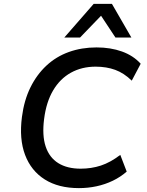

<svg xmlns="http://www.w3.org/2000/svg" viewBox="-20 -958 755 988"><path d="M386 10Q281 10 210.5 -34.5Q140 -79 109 -161Q78 -243 93 -357Q104 -442 136.5 -508Q169 -574 219 -620.5Q269 -667 334.5 -690.5Q400 -714 477 -714Q549 -714 607.5 -693Q666 -672 704 -630L658 -543Q618 -582 573 -598.5Q528 -615 472 -615Q401 -615 345 -584Q289 -553 253.5 -493Q218 -433 207 -346Q196 -261 215 -204Q234 -147 280 -118.5Q326 -90 395 -90Q450 -90 499 -106Q548 -122 599 -161L632 -75Q600 -47 560.5 -28Q521 -9 477 0.5Q433 10 386 10ZM311 -765 462 -938H556L656 -765H574L500 -877L392 -765Z"/></svg>

Font: Nunito Sans 7pt SemiBold
Style: Italic
Weight: 600
Italic angle: -9°
Designer: Vernon Adams
Foundry: Vernon Adams
Version: Version 3.101;gftools[0.9.27]